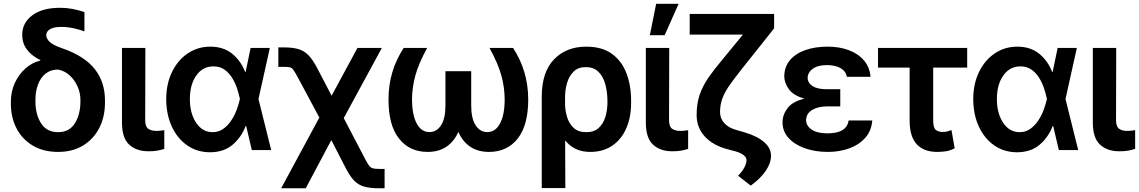

<svg xmlns="http://www.w3.org/2000/svg" viewBox="-20 -802 6086 1026"><path d="M98.6 -614.3Q98.6 -680.2 152.6 -720.2Q206.5 -760.3 299.8 -760.3Q335.4 -760.3 366.2 -754.6Q397 -749 431.2 -737.3V-634.3Q409.7 -642.6 376 -650.4Q342.3 -658.2 307.6 -658.2Q267.1 -658.2 247.1 -646Q227.1 -633.8 227.1 -613.3Q227.1 -597.2 244.1 -579.3Q261.2 -561.5 313.5 -543.5Q430.7 -502.9 485.8 -433.6Q541 -364.3 541 -264.2V-254.4Q541 -177.7 510.5 -118.2Q480 -58.6 423.8 -24.4Q367.7 9.8 290.5 9.8Q212.4 9.8 155.8 -23.7Q99.1 -57.1 68.6 -115.5Q38.1 -173.8 38.1 -249V-258.8Q38.1 -312.5 59.1 -358.4Q80.1 -404.3 115.7 -436Q151.4 -467.8 195.8 -478.5L194.8 -481.4Q148.9 -503.9 124 -537.1Q99.1 -570.3 98.6 -614.3ZM169.4 -269V-260.3Q169.4 -189.9 199.7 -142.8Q230 -95.7 290.5 -95.7Q350.1 -95.7 379.9 -142.8Q409.7 -189.9 409.7 -260.3V-269Q409.7 -305.2 394.5 -339.6Q379.4 -374 352.8 -398.7Q326.2 -423.3 290.5 -430.2Q250.5 -430.2 223.6 -408.7Q196.8 -387.2 183.1 -350.3Q169.4 -313.5 169.4 -269Z M631.8 -545.9H756.8L755.9 -158.7Q756.3 -124.5 772.7 -113.5Q789.1 -102.5 814.9 -102.5Q828.1 -102.5 839.4 -104Q850.6 -105.5 857.9 -106.4V-6.3Q841.8 -1 820.6 2.9Q799.3 6.8 773.9 6.3Q710 6.8 670.9 -28.6Q631.8 -64 631.8 -147Z M1101.1 11.7Q1032.2 11.2 980 -25.4Q927.7 -62 898.2 -125.7Q868.7 -189.5 868.2 -272.5Q868.7 -355.5 899.7 -418.5Q930.7 -481.4 983.9 -517.1Q1037.1 -552.7 1104 -552.7Q1173.3 -552.7 1220 -515.4Q1266.6 -478 1290 -417.5H1292.5L1319.3 -545.9H1421.9L1361.3 -272.9L1429.2 0H1325.7L1295.4 -128.9H1293Q1269.5 -67.9 1222.4 -28.1Q1175.3 11.7 1101.1 11.7ZM994.6 -272.9Q994.6 -196.3 1028.1 -146Q1061.5 -95.7 1116.2 -95.7Q1147.9 -95.7 1172.6 -113Q1197.3 -130.4 1215.3 -157.5Q1233.4 -184.6 1244.6 -215.1Q1255.9 -245.6 1261.7 -271.5V-272.9V-274.4Q1256.3 -300.8 1246.3 -330.8Q1236.3 -360.8 1219.7 -387.2Q1203.1 -413.6 1178.7 -430.4Q1154.3 -447.3 1120.6 -447.3Q1063 -447.3 1028.8 -398.4Q994.6 -349.6 994.6 -272.9Z M1482.4 204.1 1686.5 -173.8 1569.3 -392.6Q1555.7 -417.5 1547.6 -428.7Q1539.6 -439.9 1528.6 -442.4Q1517.6 -444.8 1496.1 -444.8H1467.3V-548.8H1496.1Q1543.5 -548.8 1574.2 -539.8Q1605 -530.8 1627.7 -507.6Q1650.4 -484.4 1673.3 -441.4L1752 -290.5L1890.1 -545.9H2020.5L1816.9 -170.9L1933.6 52.2Q1945.3 74.7 1953.9 85Q1962.4 95.2 1973.9 97.9Q1985.4 100.6 2006.8 100.6H2035.2V204.1H2006.8Q1959 204.1 1928 195.8Q1897 187.5 1874.5 165.3Q1852.1 143.1 1830.1 101.1L1750.5 -53.2L1613.8 204.1Z M2137.2 -545.9H2262.7Q2216.8 -462.4 2199.5 -398.2Q2182.1 -334 2181.6 -270.5Q2182.1 -189 2206.5 -142.6Q2231 -96.2 2274.9 -96.2Q2313.5 -96.2 2336.9 -132.6Q2360.4 -168.9 2360.4 -238.3V-421.4H2498V-238.3Q2498 -168.9 2521.7 -132.6Q2545.4 -96.2 2583.5 -96.2Q2627.9 -96.2 2652.3 -142.6Q2676.8 -189 2676.8 -270.5Q2676.8 -334 2659.2 -398.2Q2641.6 -462.4 2595.7 -545.9H2721.7Q2801.8 -423.3 2802.7 -272.9Q2803.2 -134.3 2747.1 -62.3Q2690.9 9.8 2592.8 9.8Q2533.7 9.8 2492.7 -18.1Q2451.7 -45.9 2429.2 -97.2Q2406.7 -45.9 2365.7 -18.1Q2324.7 9.8 2265.1 9.8Q2168 9.8 2111.6 -62.3Q2055.2 -134.3 2056.2 -272.9Q2056.2 -421.9 2137.2 -545.9Z M2875 203.1V-285.6Q2875 -417 2940.7 -484.9Q3006.3 -552.7 3112.8 -552.7Q3196.8 -552.7 3249.8 -514.4Q3302.7 -476.1 3327.6 -410.4Q3352.5 -344.7 3352.5 -262.7V-252.9Q3352.5 -174.8 3326.4 -115.7Q3300.3 -56.6 3251.5 -23.4Q3202.6 9.8 3134.8 9.8Q3088.9 9.8 3056.2 -6.3Q3023.4 -22.5 3000 -51.8L3001 203.1ZM2999.5 -276.4V-242.2Q3000.5 -209.5 3010.7 -175.5Q3021 -141.6 3045.4 -118.7Q3069.8 -95.7 3112.8 -95.7Q3154.8 -95.7 3179.4 -118.4Q3204.1 -141.1 3214.8 -177Q3225.6 -212.9 3226.1 -252.9V-262.7Q3225.6 -312.5 3214.1 -353.5Q3202.6 -394.5 3177.2 -418.9Q3151.9 -443.4 3110.4 -443.4Q3069.8 -443.4 3045.4 -419.7Q3021 -396 3010 -357.9Q2999 -319.8 2999.5 -276.4Z M3431.2 -545.9H3556.2L3555.2 -158.7Q3555.7 -124.5 3572 -113.5Q3588.4 -102.5 3614.3 -102.5Q3627.4 -102.5 3638.7 -104Q3649.9 -105.5 3657.2 -106.4V-6.3Q3641.1 -1 3619.9 2.9Q3598.6 6.8 3573.2 6.3Q3509.3 6.8 3470.2 -28.6Q3431.2 -64 3431.2 -147ZM3452.6 -613.8 3486.3 -781.7H3606.4L3531.7 -613.8Z M3665.5 -727.5H4116.7V-650.4L3939.9 -428.2Q3904.8 -383.3 3879.6 -348.1Q3854.5 -313 3841.3 -279.1Q3828.1 -245.1 3827.6 -203.1Q3828.1 -168.9 3849.9 -144.5Q3871.6 -120.1 3911.6 -108.4L3959 -94.7Q4026.9 -74.7 4063.5 -42.5Q4100.1 -10.3 4100.1 29.8Q4100.1 69.3 4071.8 111.1Q4043.5 152.8 3991.7 189.9L3924.3 137.2Q3946.8 113.8 3958 92.3Q3969.2 70.8 3969.2 54.2Q3969.7 39.6 3953.6 26.9Q3937.5 14.2 3908.2 6.3L3869.6 -3.9Q3789.6 -24.9 3746.1 -72.8Q3702.6 -120.6 3702.6 -187Q3702.6 -248.5 3718.8 -295.4Q3734.9 -342.3 3765.1 -386.2Q3795.4 -430.2 3839.4 -482.4L3950.2 -617.2H3665.5Z M4397.5 -325.2H4470.2V-233.4H4397.5Q4351.6 -233.4 4319.6 -214.1Q4287.6 -194.8 4287.6 -159.7Q4287.6 -129.9 4317.4 -109.6Q4347.2 -89.4 4400.4 -89.4Q4454.1 -89.4 4481.7 -106.7Q4509.3 -124 4515.1 -158.2H4641.1Q4637.2 -104 4604.7 -66.7Q4572.3 -29.3 4520 -9.8Q4467.8 9.8 4404.3 9.8Q4335.4 9.8 4280.8 -9.8Q4226.1 -29.3 4193.8 -64.7Q4161.6 -100.1 4161.6 -148.4Q4161.6 -188.5 4188.2 -223.9Q4214.8 -259.3 4278.3 -274.9Q4220.2 -291.5 4195.8 -325Q4171.4 -358.4 4170.9 -394Q4171.4 -444.3 4200.9 -480Q4230.5 -515.6 4283 -534.2Q4335.4 -552.7 4403.3 -552.7Q4466.8 -552.7 4517.1 -533.4Q4567.4 -514.2 4597.7 -478Q4627.9 -441.9 4631.8 -391.6H4505.4Q4500 -421.9 4471.7 -438Q4443.4 -454.1 4398.4 -454.1Q4349.6 -454.1 4323 -434.3Q4296.4 -414.6 4295.9 -386.2Q4296.4 -358.4 4322.3 -341.8Q4348.1 -325.2 4397.5 -325.2Z M5148.4 -545.9V-440.9H4966.8V-154.3Q4967.3 -117.2 4981.9 -106.9Q4996.6 -96.7 5016.6 -96.7Q5031.7 -96.7 5042.7 -99.9Q5053.7 -103 5064.5 -106.9L5081.5 -9.8Q5058.6 2.4 5036.6 6.1Q5014.6 9.8 4987.8 9.8Q4917.5 9.8 4879.4 -30.5Q4841.3 -70.8 4840.8 -156.7V-440.9H4671.9V-545.9Z M5413.6 11.7Q5344.7 11.2 5292.5 -25.4Q5240.2 -62 5210.7 -125.7Q5181.2 -189.5 5180.7 -272.5Q5181.2 -355.5 5212.2 -418.5Q5243.2 -481.4 5296.4 -517.1Q5349.6 -552.7 5416.5 -552.7Q5485.8 -552.7 5532.5 -515.4Q5579.1 -478 5602.5 -417.5H5605L5631.8 -545.9H5734.4L5673.8 -272.9L5741.7 0H5638.2L5607.9 -128.9H5605.5Q5582 -67.9 5534.9 -28.1Q5487.8 11.7 5413.6 11.7ZM5307.1 -272.9Q5307.1 -196.3 5340.6 -146Q5374 -95.7 5428.7 -95.7Q5460.4 -95.7 5485.1 -113Q5509.8 -130.4 5527.8 -157.5Q5545.9 -184.6 5557.1 -215.1Q5568.4 -245.6 5574.2 -271.5V-272.9V-274.4Q5568.8 -300.8 5558.8 -330.8Q5548.8 -360.8 5532.2 -387.2Q5515.6 -413.6 5491.2 -430.4Q5466.8 -447.3 5433.1 -447.3Q5375.5 -447.3 5341.3 -398.4Q5307.1 -349.6 5307.1 -272.9Z M5819.8 -545.9H5944.8L5943.8 -158.7Q5944.3 -124.5 5960.7 -113.5Q5977.1 -102.5 6002.9 -102.5Q6016.1 -102.5 6027.3 -104Q6038.6 -105.5 6045.9 -106.4V-6.3Q6029.8 -1 6008.5 2.9Q5987.3 6.8 5961.9 6.3Q5897.9 6.8 5858.9 -28.6Q5819.8 -64 5819.8 -147Z"/></svg>

Font: Inter Tight SemiBold
Style: Regular
Weight: 600
Designer: Rasmus Andersson
Foundry: rsms
Version: Version 3.004; ttfautohint (v1.8.4.7-5d5b)